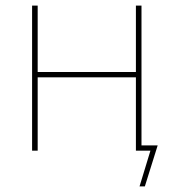

<svg xmlns="http://www.w3.org/2000/svg" viewBox="-20 -540 625 688"><path d="M95 0H115V-263H467V0H487V-520H467V-282H115V-520H95ZM480 128H499L545 -19H475L487 0H519Z"/></svg>

Font: Fixel Variable
Style: Regular
Weight: 100
Width: 3
Designer: AlfaBravo + MacPaw
Foundry: Kyrylo Tkachov, Marchela Mozhyna, Serhii Makarenko, Maria Weinstein, Zakhar Kryvoshyya
Version: Version 1.211